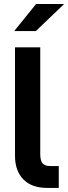

<svg xmlns="http://www.w3.org/2000/svg" viewBox="-20 -923 335 943"><path d="M95.7 -41Q53.7 -83 53.7 -158.2V-690.4H177.7V-166Q177.7 -133.8 189.5 -120.1Q201.2 -107.4 226.6 -107.4H268.6V0H211.9Q136.7 0 95.7 -41ZM157.2 -903.3H294.9L156.2 -770.5H49.8Z"/></svg>

Font: Dinish
Style: Bold
Weight: 700
Designer: Bert Driehuis
Foundry: Playbeing
Version: Version 3.006; git-39231f3c-release